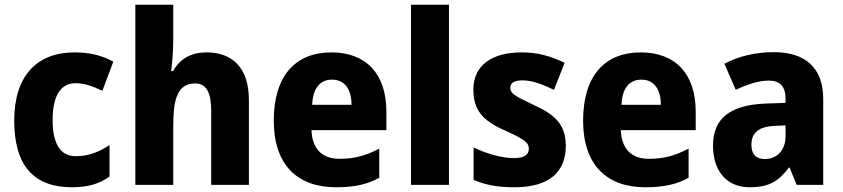

<svg xmlns="http://www.w3.org/2000/svg" viewBox="-20 -831 3557 810"><path d="M284 -41C351 -41 398 -55 442 -86V-219C397 -189 352 -172 299 -172C238 -172 202 -220 202 -324C202 -427 236 -480 298 -480C335 -480 370 -468 412 -448L458 -571C414 -595 363 -610 294 -610C135 -610 40 -510 40 -323C40 -128 126 -41 284 -41Z M711 -669V-811H551V-51H711V-305C711 -419 732 -479 804 -479C850 -479 871 -441 871 -364V-51H1030V-410C1030 -546 959 -610 852 -610C789 -610 741 -586 710 -531H702C706 -560 711 -613 711 -669Z M1378 -610C1228 -610 1135 -513 1135 -322C1135 -135 1235 -41 1397 -41C1475 -41 1529 -53 1580 -81V-204C1523 -174 1474 -161 1412 -161C1337 -161 1297 -205 1294 -282H1610V-360C1610 -521 1523 -610 1378 -610ZM1381 -495C1435 -495 1463 -453 1463 -389H1297C1300 -464 1334 -495 1381 -495Z M1874 -51V-811H1714V-51Z M2367 -216C2367 -310 2315 -350 2232 -388C2147 -428 2133 -438 2133 -461C2133 -481 2150 -492 2184 -492C2225 -492 2270 -475 2317 -452L2362 -566C2300 -596 2245 -610 2181 -610C2056 -610 1977 -556 1977 -453C1977 -365 2019 -321 2107 -282C2199 -241 2211 -227 2211 -203C2211 -178 2192 -164 2147 -164C2099 -164 2033 -182 1978 -209V-72C2033 -49 2083 -41 2151 -41C2295 -41 2367 -104 2367 -216Z M2683 -610C2533 -610 2440 -513 2440 -322C2440 -135 2540 -41 2702 -41C2780 -41 2834 -53 2885 -81V-204C2828 -174 2779 -161 2717 -161C2642 -161 2602 -205 2599 -282H2915V-360C2915 -521 2828 -610 2683 -610ZM2686 -495C2740 -495 2768 -453 2768 -389H2602C2605 -464 2639 -495 2686 -495Z M3245 -611C3165 -611 3094 -593 3036 -562L3084 -452C3135 -476 3181 -491 3224 -491C3269 -491 3294 -467 3294 -415V-397L3208 -394C3064 -388 2988 -334 2988 -217C2988 -108 3047 -41 3142 -41C3224 -41 3265 -66 3308 -124H3311L3341 -51H3453V-414C3453 -545 3377 -611 3245 -611ZM3249 -300 3294 -302V-255C3294 -196 3256 -160 3207 -160C3172 -160 3150 -178 3150 -220C3150 -268 3177 -297 3249 -300Z"/></svg>

Font: Noto Sans Tamil UI SemiCondensed ExtraBold
Style: Regular
Weight: 800
Width: 4
Designer: Jelle Bosma - Monotype Design Team
Foundry: Monotype Imaging Inc.
Version: Version 2.004